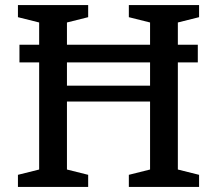

<svg xmlns="http://www.w3.org/2000/svg" viewBox="-20 -740 858 760"><path d="M57 -493V-563H763V-493ZM684 -651V-69L768 -48V0H490V-48L574 -69V-338H245V-69L329 -48V0H51V-48L135 -69V-651L51 -672V-720H329V-672L245 -651V-401H574V-651L490 -672V-720H768V-672Z"/></svg>

Font: Domine Medium
Style: Regular
Weight: 500
Designer: Pablo Impallari, Rodrigo Fuenzalida, Brenda Gallo
Foundry: Pablo Impallari, Rodrigo Fuenzalida, Brenda Gallo
Version: Version 2.000